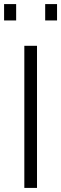

<svg xmlns="http://www.w3.org/2000/svg" viewBox="-32 -919 299 939"><path d="M87 0V-695H149V0ZM-12 -819V-899H47V-819ZM189 -819V-899H247V-819Z"/></svg>

Font: Titillium Web Light
Style: Regular
Weight: 300
Version: Version 1.002;PS 57.000;hotconv 1.0.70;makeotf.lib2.5.55311